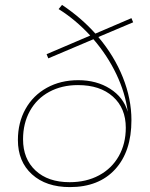

<svg xmlns="http://www.w3.org/2000/svg" viewBox="-20 -764 611 783"><path d="M381 -613Q446 -536 481 -448.5Q516 -361 516 -274Q516 -146 449.5 -73.5Q383 -1 265 -1Q168 -1 110.5 -53Q53 -105 53 -193Q53 -264 84 -319.5Q115 -375 171 -406Q227 -437 299 -437Q374 -437 429 -402Q484 -367 501 -308Q491 -385 454.5 -461.5Q418 -538 361 -604L177 -526L170 -543L348 -619Q288 -684 219 -727L233 -744Q312 -691 369 -627L516 -690L523 -673ZM493 -243Q493 -323 440.5 -370Q388 -417 298 -417Q232 -417 181 -389.5Q130 -362 102 -311.5Q74 -261 74 -196Q74 -116 125 -68.5Q176 -21 264 -21Q332 -21 384 -49Q436 -77 464.5 -127.5Q493 -178 493 -243Z"/></svg>

Font: TypoPRO Montserrat
Style: Italic
Weight: 250
Italic angle: -11.3°
Designer: Julieta Ulanovsky
Foundry: Julieta Ulanovsky
Version: Version 6.001